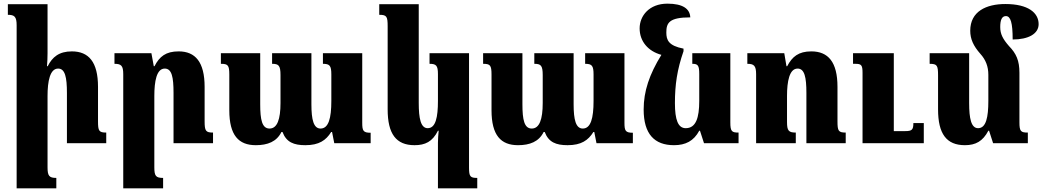

<svg xmlns="http://www.w3.org/2000/svg" viewBox="-20 -783 5700 1050"><path d="M561 -58C521 -58 516 -67 516 -120V-308C516 -444 465 -502 373 -502C303 -502 266 -471 241 -421H237C239 -444 240 -469 240 -492V-760H23V-702C59 -702 71 -692 71 -645V247H288V190C249 190 240 179 240 132V-258C240 -338 253 -408 298 -408C336 -408 346 -360 346 -275V0H561Z M1145 -58C1105 -58 1099 -67 1099 -120V-308C1099 -444 1048 -502 957 -502C887 -502 852 -474 825 -421H821L808 -492H606V-434C643 -434 654 -424 654 -377V247H872V190C832 190 824 179 824 132V-258C824 -338 836 -408 881 -408C920 -408 929 -360 929 -275V0H1145Z M1746 -492V-434C1783 -434 1792 -424 1792 -376V-231C1792 -137 1777 -80 1733 -80C1695 -80 1683 -128 1683 -213V-492H1468V-434C1504 -434 1514 -425 1514 -372V-220C1514 -130 1496 -80 1454 -80C1413 -80 1403 -128 1403 -213V-492H1188V-434C1227 -434 1234 -426 1234 -375V-180C1234 -43 1285 11 1379 11C1443 11 1493 -8 1519 -61H1525C1546 -5 1587 11 1650 11C1725 11 1763 -16 1791 -61H1796L1808 0H2007V-57C1966 -57 1961 -68 1961 -112V-492Z M2375 247H2590V190C2552 190 2545 183 2545 134V-492H2329V-434C2365 -434 2375 -425 2375 -378V-231C2375 -143 2363 -82 2319 -82C2281 -82 2270 -135 2270 -220V-760H2054V-702C2095 -702 2100 -693 2100 -639V-185C2100 -51 2146 11 2247 11C2305 11 2345 -8 2375 -68H2379C2377 -47 2375 -24 2375 -3Z M3180 -492V-434C3217 -434 3226 -424 3226 -376V-231C3226 -137 3211 -80 3167 -80C3129 -80 3117 -128 3117 -213V-492H2902V-434C2938 -434 2948 -425 2948 -372V-220C2948 -130 2930 -80 2888 -80C2847 -80 2837 -128 2837 -213V-492H2622V-434C2661 -434 2668 -426 2668 -375V-180C2668 -43 2719 11 2813 11C2877 11 2927 -8 2953 -61H2959C2980 -5 3021 11 3084 11C3159 11 3197 -16 3225 -61H3230L3242 0H3441V-57C3400 -57 3395 -68 3395 -112V-492Z M3666 11C3729 11 3774 -12 3804 -68H3808L3830 0H4019V-58C3982 -58 3974 -64 3974 -114V-492H3766V-434C3797 -434 3804 -425 3804 -378V-231C3804 -139 3786 -82 3730 -82C3688 -82 3671 -128 3671 -219C3671 -320 3683 -402 3718 -503V-517C3636 -533 3624 -564 3624 -605C3624 -657 3638 -688 3755 -688C3753 -735 3714 -763 3630 -763C3530 -763 3478 -696 3478 -628C3478 -557 3524 -503 3597 -483C3531 -376 3500 -284 3500 -184C3500 -50 3559 11 3666 11Z M4605 -58C4565 -58 4560 -67 4560 -120V-308C4560 -444 4509 -502 4417 -502C4347 -502 4312 -473 4285 -421H4281L4269 -492H4067V-434C4103 -434 4115 -424 4115 -377V0H4332V-58C4293 -58 4284 -68 4284 -116V-258C4284 -338 4297 -408 4342 -408C4380 -408 4390 -360 4390 -275V0H4605ZM5032 -110H4975C4975 -73 4967 -66 4930 -66H4868V-492H4645V-434H4657C4690 -434 4697 -428 4697 -385V0H5032Z M5555 -114V-385C5555 -451 5538 -490 5498 -531C5464 -570 5450 -597 5450 -635C5450 -674 5459 -695 5481 -695C5507 -695 5518 -658 5518 -567C5604 -567 5660 -598 5660 -651C5660 -713 5603 -761 5478 -761C5374 -761 5286 -721 5286 -615C5286 -570 5303 -532 5341 -489C5371 -456 5385 -419 5385 -374V-231C5385 -143 5373 -82 5329 -82C5291 -82 5280 -135 5280 -220V-492H5064V-434C5105 -434 5110 -425 5110 -371V-185C5110 -51 5156 11 5257 11C5316 11 5355 -11 5385 -68H5389L5411 0H5601V-58C5563 -58 5555 -64 5555 -114Z"/></svg>

Font: Noto Serif Armenian Condensed Black
Style: Regular
Weight: 900
Width: 3
Designer: Monotype Design Team
Foundry: Monotype Imaging Inc.
Version: Version 2.008